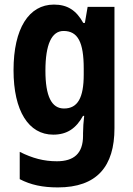

<svg xmlns="http://www.w3.org/2000/svg" viewBox="-20 -577 579 837"><path d="M215 -557C106 -557 39 -453 39 -271C39 -93 105 10 212 10C273 10 312 -18 342 -72H347C344 -48 342 -17 342 4V15C342 93 301 126 228 126C171 126 122 113 66 85V204C114 229 166 240 232 240C403 240 479 148 479 -18V-547H362L350 -477H343C312 -533 273 -557 215 -557ZM257 -442C320 -442 345 -392 345 -278V-252C345 -151 319 -104 259 -104C205 -104 178 -157 178 -269C178 -383 205 -442 257 -442Z"/></svg>

Font: Noto Sans Georgian Condensed Bold
Style: Regular
Weight: 700
Width: 3
Designer: Monotype Design Team, Akaki Razmadze
Foundry: Google LLC
Version: Version 2.005